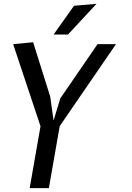

<svg xmlns="http://www.w3.org/2000/svg" viewBox="-20 -980 690 1000"><path d="M294 -467.5 488 -750H584L291 -323L234.5 0H134.5L191 -322.5L48.5 -750L152.5 -760L241.5 -477L259 -352.5ZM365.5 -950 482.5 -960 334 -800H259Z"/></svg>

Font: B612 Mono
Style: Italic
Weight: 400
Italic angle: -10°
Version: Version 1.005